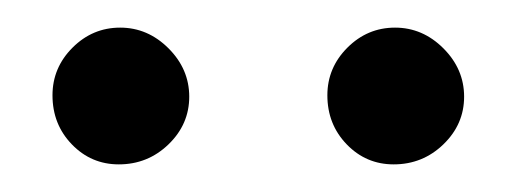

<svg xmlns="http://www.w3.org/2000/svg" viewBox="-20 -642 373 139"><path d="M265 -523Q245 -523 231 -537.5Q217 -552 217 -573Q217 -593 231.5 -607.5Q246 -622 266 -622Q286 -622 301 -607Q316 -592 316 -572Q316 -552 301 -537.5Q286 -523 265 -523ZM66 -523Q46 -523 32 -537.5Q18 -552 18 -573Q18 -593 32.5 -607.5Q47 -622 67 -622Q87 -622 102 -607Q117 -592 117 -572Q117 -552 102 -537.5Q87 -523 66 -523Z"/></svg>

Font: STIX
Style: Regular
Weight: 400
Designer: MicroPress Inc., with final additions and corrections provided by Coen Hoffman, Elsevier (retired)
Version: Version 1.1.1